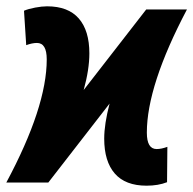

<svg xmlns="http://www.w3.org/2000/svg" viewBox="-45 -578 612 608"><path d="M285 -139Q285 -185 302 -250L108 0H-25Q103 -239 103 -390Q103 -442 72 -442Q57 -442 38 -435L31 -544Q45 -550 66.5 -554Q88 -558 104 -558Q171 -558 204.5 -519.5Q238 -481 238 -409Q238 -358 220 -293L418 -548H547Q420 -307 420 -158Q420 -106 451 -106Q466 -106 485 -113L484 -1Q456 10 419 10Q352 10 318.5 -28.5Q285 -67 285 -139Z"/></svg>

Font: Noto Sans Display Ex Bold Cond
Style: Italic
Weight: 800
Width: 3
Italic angle: -12°
Designer: Monotype Design team
Foundry: Monotype Imaging Inc.
Version: Version 1.000